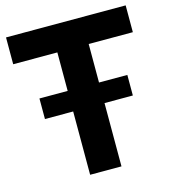

<svg xmlns="http://www.w3.org/2000/svg" viewBox="-110 -830 822 920"><g transform="rotate(-15 301.0 -370.0)"><path d="M223.5 0V-314H83.5V-416H223.5V-607H4.5V-740H598V-607H379V-416H519.5V-314H379V0Z"/></g></svg>

Font: Encode Sans SemiCondensed SemiCondensed
Style: Bold
Weight: 700
Width: 4
Designer: Multiple Designers
Foundry: Impallari Type
Version: Version 3.000; ttfautohint (v1.8.3) -l 8 -r 50 -G 200 -x 14 